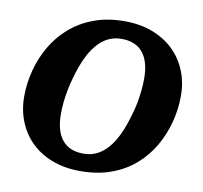

<svg xmlns="http://www.w3.org/2000/svg" viewBox="-82 -816 974 921"><g transform="rotate(10 405.5 -355.5)"><path d="M367 17Q291 17 231 -5.5Q171 -28 128.5 -69Q86 -110 63 -166.5Q40 -223 40 -289Q40 -353 56.5 -416.5Q73 -480 105.5 -536Q138 -592 187 -635Q236 -678 302.5 -703Q369 -728 453 -728Q528 -728 588.5 -705Q649 -682 691.5 -641Q734 -600 757 -544Q780 -488 780 -421Q780 -357 763.5 -293.5Q747 -230 714.5 -174Q682 -118 633 -75Q584 -32 517.5 -7.5Q451 17 367 17ZM453 -642Q416 -642 386.5 -627Q357 -612 332.5 -583Q308 -554 289 -512.5Q270 -471 255 -417Q246 -386 240 -355Q234 -324 231 -294.5Q228 -265 228 -238Q228 -197 236.5 -165.5Q245 -134 262.5 -112Q280 -90 306 -79Q332 -68 367 -68Q404 -68 433.5 -83Q463 -98 487.5 -127Q512 -156 531 -197.5Q550 -239 565 -293Q575 -325 580.5 -355.5Q586 -386 589 -415.5Q592 -445 592 -472Q592 -513 583.5 -544.5Q575 -576 557.5 -598Q540 -620 514 -631Q488 -642 453 -642Z"/></g></svg>

Font: Roboto Serif
Style: Bold Italic
Weight: 700
Italic angle: -10°
Designer: Greg Gazdowicz
Foundry: Commercial Type
Version: Version 1.008